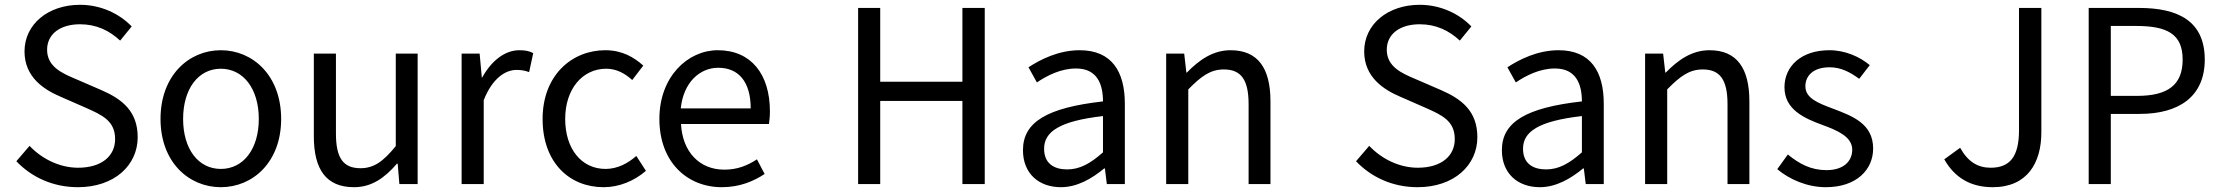

<svg xmlns="http://www.w3.org/2000/svg" viewBox="-20 -766 9244 799"><path d="M304 13C457 13 553 -79 553 -195C553 -304 487 -354 402 -391L298 -436C241 -460 176 -487 176 -559C176 -624 230 -665 313 -665C381 -665 435 -639 480 -597L528 -656C477 -709 400 -746 313 -746C180 -746 82 -665 82 -552C82 -445 163 -393 231 -364L336 -318C406 -287 459 -263 459 -187C459 -116 402 -68 305 -68C229 -68 155 -104 103 -159L48 -95C111 -29 200 13 304 13Z M899 13C1032 13 1150 -91 1150 -271C1150 -452 1032 -557 899 -557C766 -557 648 -452 648 -271C648 -91 766 13 899 13ZM899 -63C805 -63 742 -146 742 -271C742 -396 805 -480 899 -480C993 -480 1057 -396 1057 -271C1057 -146 993 -63 899 -63Z M1453 13C1527 13 1581 -26 1632 -85H1635L1642 0H1718V-543H1627V-158C1575 -94 1536 -66 1480 -66C1408 -66 1378 -109 1378 -210V-543H1286V-199C1286 -60 1338 13 1453 13Z M1901 0H1993V-349C2029 -441 2084 -475 2129 -475C2152 -475 2164 -472 2182 -466L2199 -545C2182 -554 2165 -557 2141 -557C2081 -557 2025 -513 1987 -444H1985L1976 -543H1901Z M2492 13C2557 13 2619 -13 2668 -55L2628 -117C2594 -87 2550 -63 2500 -63C2400 -63 2332 -146 2332 -271C2332 -396 2404 -480 2503 -480C2545 -480 2580 -461 2611 -433L2657 -493C2619 -527 2570 -557 2499 -557C2359 -557 2238 -452 2238 -271C2238 -91 2348 13 2492 13Z M2984 13C3057 13 3115 -11 3162 -42L3130 -103C3089 -76 3047 -60 2994 -60C2891 -60 2820 -134 2814 -250H3180C3182 -264 3184 -282 3184 -302C3184 -457 3106 -557 2967 -557C2843 -557 2724 -448 2724 -271C2724 -92 2839 13 2984 13ZM2813 -315C2824 -423 2892 -484 2969 -484C3054 -484 3104 -425 3104 -315Z M3551 0H3643V-346H3985V0H4078V-733H3985V-426H3643V-733H3551Z M4395 13C4462 13 4523 -22 4575 -65H4578L4586 0H4661V-334C4661 -469 4606 -557 4473 -557C4385 -557 4309 -518 4260 -486L4295 -423C4338 -452 4395 -481 4458 -481C4547 -481 4570 -414 4570 -344C4339 -318 4237 -259 4237 -141C4237 -43 4304 13 4395 13ZM4421 -61C4367 -61 4325 -85 4325 -147C4325 -217 4387 -262 4570 -283V-132C4517 -85 4473 -61 4421 -61Z M4833 0H4925V-394C4979 -449 5017 -477 5073 -477C5145 -477 5176 -434 5176 -332V0H5267V-344C5267 -482 5215 -557 5101 -557C5027 -557 4970 -516 4919 -464H4917L4908 -543H4833Z M5879 13C6032 13 6128 -79 6128 -195C6128 -304 6062 -354 5977 -391L5873 -436C5816 -460 5751 -487 5751 -559C5751 -624 5805 -665 5888 -665C5956 -665 6010 -639 6055 -597L6103 -656C6052 -709 5975 -746 5888 -746C5755 -746 5657 -665 5657 -552C5657 -445 5738 -393 5806 -364L5911 -318C5981 -287 6034 -263 6034 -187C6034 -116 5977 -68 5880 -68C5804 -68 5730 -104 5678 -159L5623 -95C5686 -29 5775 13 5879 13Z M6388 13C6455 13 6516 -22 6568 -65H6571L6579 0H6654V-334C6654 -469 6599 -557 6466 -557C6378 -557 6302 -518 6253 -486L6288 -423C6331 -452 6388 -481 6451 -481C6540 -481 6563 -414 6563 -344C6332 -318 6230 -259 6230 -141C6230 -43 6297 13 6388 13ZM6414 -61C6360 -61 6318 -85 6318 -147C6318 -217 6380 -262 6563 -283V-132C6510 -85 6466 -61 6414 -61Z M6826 0H6918V-394C6972 -449 7010 -477 7066 -477C7138 -477 7169 -434 7169 -332V0H7260V-344C7260 -482 7208 -557 7094 -557C7020 -557 6963 -516 6912 -464H6910L6901 -543H6826Z M7578 13C7706 13 7775 -60 7775 -148C7775 -251 7689 -283 7610 -313C7549 -336 7493 -356 7493 -407C7493 -450 7525 -486 7594 -486C7642 -486 7680 -465 7717 -438L7761 -495C7720 -529 7660 -557 7593 -557C7474 -557 7406 -489 7406 -403C7406 -310 7488 -274 7564 -246C7624 -224 7688 -198 7688 -143C7688 -96 7653 -58 7581 -58C7516 -58 7468 -84 7420 -123L7376 -62C7427 -19 7501 13 7578 13Z M8273 13C8416 13 8475 -88 8475 -215V-733H8382V-224C8382 -113 8343 -68 8264 -68C8211 -68 8170 -92 8137 -151L8071 -103C8114 -27 8180 13 8273 13Z M8672 0H8764V-292H8885C9046 -292 9155 -363 9155 -518C9155 -678 9045 -733 8881 -733H8672ZM8764 -367V-658H8869C8998 -658 9063 -625 9063 -518C9063 -413 9002 -367 8873 -367Z"/></svg>

Font: Source Han Sans JP
Style: Regular
Weight: 400
Designer: Ryoko NISHIZUKA 西塚涼子 (kana, bopomofo & ideographs); Paul D. Hunt (Latin, Greek & Cyrillic); Sandoll Communications 산돌커뮤니
Foundry: Adobe
Version: Version 2.004;hotconv 1.0.118;makeotfexe 2.5.65603